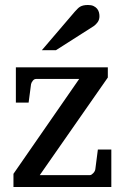

<svg xmlns="http://www.w3.org/2000/svg" viewBox="-20 -753 502 773"><path d="M34.2 0V-53.2L298.8 -435.1H125Q117.7 -435.1 112.1 -428Q106.4 -420.9 105 -414.1L95.2 -339.8H43.9V-481.9H414.1V-440.9L140.1 -47.9H341.8Q345.2 -47.9 348.9 -50.3Q352.5 -52.7 355.7 -56.2Q358.9 -59.6 361.1 -63.7Q363.3 -67.9 363.8 -71.8L374 -150.9H428.2V0ZM380.4 -688Q380.4 -674.3 373.8 -664.6Q367.2 -654.8 357.4 -647.9L205.1 -550.8H148.4L281.2 -706.1Q287.1 -712.4 292 -717.5Q296.9 -722.7 302.7 -726.1Q308.6 -729.5 316.2 -731.2Q323.7 -732.9 334.5 -732.9Q347.7 -732.9 356.4 -728.8Q365.2 -724.6 370.6 -718.3Q376 -711.9 378.2 -703.9Q380.4 -695.8 380.4 -688Z"/></svg>

Font: Charis SIL Phon
Style: Regular
Weight: 400
Foundry: SIL International
Version: Version 5.000